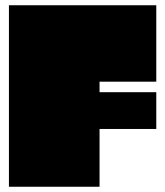

<svg xmlns="http://www.w3.org/2000/svg" viewBox="-20 -711 629 731"><path d="M14 -691H575V-400H359V-360H575V-220H359V0H14Z"/></svg>

Font: Erica One
Style: Regular
Weight: 400
Designer: Miguel Hernandez
Foundry: Miguel Hernandez
Version: Version 1.003